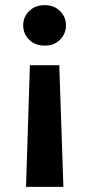

<svg xmlns="http://www.w3.org/2000/svg" viewBox="-20 -533 346 745"><path d="M96 -280H210L226 192H81ZM154 -513Q190 -513 213 -490Q236 -467 236 -435Q236 -402 213 -379Q190 -356 154 -356Q116 -356 93 -379Q70 -402 70 -435Q70 -467 93 -490Q116 -513 154 -513Z"/></svg>

Font: DM Sans 18pt
Style: Bold
Weight: 700
Designer: Colophon Foundry, Jonny Pinhorn
Foundry: Colophon Foundry
Version: Version 4.004;gftools[0.9.30]